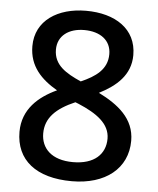

<svg xmlns="http://www.w3.org/2000/svg" viewBox="-53 -769 677 824"><g transform="rotate(5 286.0 -357.0)"><path d="M285 -724C164 -724 68 -664 68 -553C68 -466 121 -413 190 -373C112 -337 45 -279 45 -182C45 -61 132 10 287 10C431 10 526 -65 526 -185C526 -281 454 -336 370 -378C443 -415 503 -466 503 -552C503 -665 410 -724 285 -724ZM284 -641C353 -641 400 -607 400 -547C400 -481 350 -447 288 -420C223 -449 170 -480 170 -547C170 -607 218 -641 284 -641ZM147 -184C147 -251 192 -294 273 -329L288 -323C366 -290 424 -250 424 -185C424 -118 376 -72 285 -72C192 -72 147 -120 147 -184Z"/></g></svg>

Font: Noto Sans Arabic UI Md
Style: Regular
Weight: 500
Designer: Monotype Design Team, Nadine Chahine and Nizar Qandah
Foundry: Monotype Imaging Inc.
Version: Version 2.010